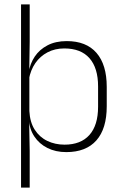

<svg xmlns="http://www.w3.org/2000/svg" viewBox="-20 -684 562 876"><path d="M282.5 10Q234 10 196.5 -8.8Q159 -27.5 136.5 -61.5Q114 -95.5 111.5 -141H98.5L114 -177.5Q116.5 -126.5 138.5 -92.2Q160.5 -58 196 -41Q231.5 -24 274.5 -24Q348.5 -24 388 -68.2Q427.5 -112.5 427.5 -197V-289.5Q427.5 -374 388.2 -418.5Q349 -463 273.5 -463Q230.5 -463 196.8 -445.2Q163 -427.5 141.2 -396Q119.5 -364.5 112 -322.5L99 -354H111Q117 -393.5 138.5 -425.8Q160 -458 196.8 -477.2Q233.5 -496.5 284.5 -496.5Q373.5 -496.5 420.2 -442.8Q467 -389 467 -287.5V-199Q467 -97 419.8 -43.5Q372.5 10 282.5 10ZM76 172V-664H115.5V-494L113.5 -361L114 -345.5V-139L113 -128L115.5 4.5V172Z"/></svg>

Font: Anek Gurmukhi ExtraLight
Style: Regular
Weight: 250
Designer: Sarang Kulkarni (Gurmukhi), Yesha Goshar (Latin)
Foundry: Ek Type
Version: Version 1.003